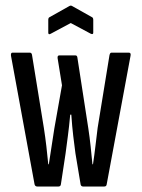

<svg xmlns="http://www.w3.org/2000/svg" viewBox="-20 -680 516 700"><path d="M116 0Q108 0 106 -8L20 -477Q19 -488 25 -488H89Q96 -488 97 -478L140 -213Q145 -181 149 -147Q153 -113 156 -81H158Q163 -113 168 -146Q173 -179 178 -211L206 -369L190 -468Q189 -478 196 -478H255Q261 -478 262 -471L302 -212Q307 -179 310.5 -146Q314 -113 317 -81H319Q324 -114 328 -148Q332 -182 336 -214L379 -478Q381 -488 386 -488H450Q458 -488 456 -477L369 -8Q368 0 360 0H283Q276 0 274 -7L255 -121Q251 -151 247 -184.5Q243 -218 240 -262H236Q232 -218 227.5 -184.5Q223 -151 219 -120L202 -8Q201 0 193 0ZM165 -557Q156 -552 156 -561V-607Q156 -615 160 -617L233 -658Q238 -661 243 -658L316 -617Q320 -615 320 -607V-561Q320 -553 311 -557L238 -596Z"/></svg>

Font: Sofia Sans Extra Condensed Medium
Style: Regular
Weight: 500
Version: Version 4.100